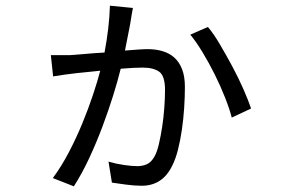

<svg xmlns="http://www.w3.org/2000/svg" viewBox="-20 -610 996 676"><path d="M448 -582Q446 -570 444 -560.5Q442 -551 441 -542Q439 -527 432.5 -495.5Q426 -464 420 -432Q445 -434 466 -435.5Q487 -437 500 -437Q528 -437 552 -430Q576 -423 593.5 -407.5Q611 -392 621 -366.5Q631 -341 631 -304Q631 -270 628.5 -231Q626 -192 620.5 -154Q615 -116 606.5 -82.5Q598 -49 586 -26Q552 44 479 44Q453 44 424 40Q395 36 374 33L362 -41Q389 -33 417 -29Q445 -25 464 -25Q481 -25 496.5 -31.5Q512 -38 524 -59Q533 -75 539.5 -103Q546 -131 551 -163.5Q556 -196 558.5 -230.5Q561 -265 561 -293Q561 -343 540.5 -357.5Q520 -372 482 -372Q468 -372 448 -371Q428 -370 405 -368Q395 -327 378.5 -274Q362 -221 341 -165Q320 -109 294.5 -54Q269 1 240 46L166 17Q197 -25 223 -75Q249 -125 270 -176Q291 -227 307 -275Q323 -323 333 -361Q291 -357 250 -352.5Q209 -348 167 -341L159 -416H228Q246 -417 278.5 -420Q311 -423 348 -425Q356 -467 361 -509.5Q366 -552 367 -590ZM712 -515Q731 -493 753.5 -455Q776 -417 798 -376Q820 -335 837.5 -295Q855 -255 864 -228L796 -196Q788 -227 772 -267.5Q756 -308 735.5 -349Q715 -390 692.5 -427Q670 -464 650 -488Z"/></svg>

Font: Kinto Sans
Style: Regular
Weight: 400
Designer: Authors: Ryoko NISHIZUKA  (kana & ideographs); Paul D. Hunt (Latin, Greek & Cyrillic); Wenlong ZHANG  (bopomofo); Sandol
Foundry: Adobe Systems Incorporated, ookami Inc.
Version: Version 0.001